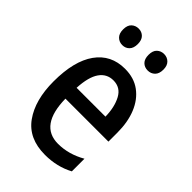

<svg xmlns="http://www.w3.org/2000/svg" viewBox="-221 -816 913 913"><g transform="rotate(45 235.5 -360.0)"><path d="M242 -549Q303 -549 345 -518Q387 -487 409 -433Q431 -379 431 -308V-248H142Q145 -71 269 -71Q340 -71 408 -110V-25Q343 10 262 10Q152 10 98 -65.5Q44 -141 44 -266Q44 -403 96 -476Q148 -549 242 -549ZM242 -471Q198 -471 172.5 -434.5Q147 -398 143 -322H337Q336 -385 313 -428Q290 -471 242 -471ZM103 -675Q103 -703 117.5 -716.5Q132 -730 153 -730Q174 -730 188 -716Q202 -702 202 -675Q202 -647 188 -633Q174 -619 153 -619Q132 -619 117.5 -633Q103 -647 103 -675ZM274 -675Q274 -703 288.5 -716.5Q303 -730 324 -730Q345 -730 359.5 -716Q374 -702 374 -675Q374 -647 359.5 -633Q345 -619 324 -619Q302 -619 288 -633Q274 -647 274 -675Z"/></g></svg>

Font: Noto Sans Malayalam Condensed Medium
Style: Regular
Weight: 500
Width: 3
Designer: Jelle Bosma - Monotype Design Team
Foundry: Monotype Imaging Inc.
Version: Version 2.104; ttfautohint (v1.8.4.7-5d5b)